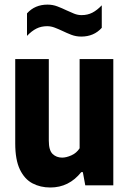

<svg xmlns="http://www.w3.org/2000/svg" viewBox="-20 -803 560 832"><path d="M198 9.5Q155 9.5 120.8 -8.5Q86.5 -26.5 66.2 -68.5Q46 -110.5 46 -181.5V-547H191.5V-193.5Q191.5 -151.5 208 -135.8Q224.5 -120 249.5 -120Q267 -120 289.2 -129.8Q311.5 -139.5 325 -160.5V-547H471V0H349.5L339 -57H332Q279 9.5 198 9.5ZM332 -644.5Q309.5 -644.5 289.2 -652.2Q269 -660 250.5 -669Q233.5 -677 217.2 -683.2Q201 -689.5 184.5 -689.5Q158.5 -689.5 138 -679.2Q117.5 -669 97 -647.5V-745Q131 -783 186 -783Q208.5 -783 228.8 -775.2Q249 -767.5 267.5 -758.5Q284.5 -750.5 300.8 -744Q317 -737.5 333.5 -737.5Q359.5 -737.5 380 -748Q400.5 -758.5 421 -780V-682.5Q387 -644.5 332 -644.5Z"/></svg>

Font: Encode Sans Cnd
Style: Bold
Weight: 700
Width: 3
Designer: Multiple Designers
Foundry: Impallari Type
Version: Version 3.002; ttfautohint (v1.8.3) -l 8 -r 50 -G 200 -x 14 